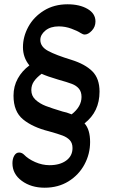

<svg xmlns="http://www.w3.org/2000/svg" viewBox="-20 -677 525 895"><path d="M38 84Q38 63 46.5 48.5Q55 34 69 34Q81 34 91 43Q111 64 144 78.5Q177 93 211 93Q259 93 288.5 71.5Q318 50 318 13Q318 -10 305.5 -23.5Q293 -37 272 -45Q251 -53 208 -65Q132 -84 87.5 -120.5Q43 -157 43 -231Q43 -275 63 -311Q83 -347 117 -372Q87 -409 87 -457Q87 -506 112 -552Q137 -598 184.5 -627.5Q232 -657 295 -657Q351 -657 388 -635.5Q425 -614 425 -577Q425 -552 408 -534Q391 -516 375 -516Q367 -516 356 -523Q341 -533 312.5 -543.5Q284 -554 254 -554Q215 -554 191.5 -534.5Q168 -515 168 -491Q168 -459 204.5 -439.5Q241 -420 313 -398Q377 -378 410.5 -344.5Q444 -311 444 -250Q444 -156 374 -102Q400 -73 400 -15Q400 41 373.5 90Q347 139 299 168.5Q251 198 188 198Q125 198 81.5 166Q38 134 38 84ZM360 -225Q360 -249 348 -263.5Q336 -278 315 -286Q294 -294 251 -306Q200 -321 174 -333Q151 -316 138.5 -298Q126 -280 126 -257Q126 -230 145.5 -212Q165 -194 193.5 -183Q222 -172 272 -157Q289 -154 314 -144Q360 -180 360 -225Z"/></svg>

Font: AkayaTelivigala
Style: Regular
Weight: 400
Designer: Vaishnavi Murthy Yerkadithaya ( vaishnavimurthy@gmail.com ), Juan Luis Blanco Aristondo ( juan@blancoletters.com )
Version: Version 1.000